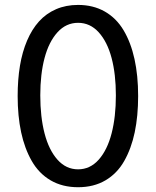

<svg xmlns="http://www.w3.org/2000/svg" viewBox="-20 -765 646 796"><path d="M53.2 -366.7Q53.2 -434.6 62.7 -492.2Q72.3 -549.8 92.3 -596.7Q112.3 -643.6 141.8 -676.3Q171.4 -709 212.4 -726.8Q253.4 -744.6 303.7 -744.6Q366.2 -744.6 414.3 -717.3Q462.4 -689.9 492.4 -639.4Q522.5 -588.9 537.6 -520.3Q552.7 -451.7 552.7 -366.7Q552.7 -284.2 538.6 -216.8Q524.4 -149.4 495.1 -97.7Q465.8 -45.9 417.2 -17.3Q368.7 11.2 303.7 11.2Q238.8 11.2 189.9 -17.3Q141.1 -45.9 111.6 -97.7Q82 -149.4 67.6 -216.8Q53.2 -284.2 53.2 -366.7ZM147 -369.6Q147 -280.3 164.8 -211.7Q182.6 -143.1 218.3 -103Q253.9 -63 303.7 -63Q353.5 -63 389.2 -103Q424.8 -143.1 442.6 -211.7Q460.4 -280.3 460.4 -369.6Q460.4 -457.5 442.6 -524.7Q424.8 -591.8 389.2 -631.1Q353.5 -670.4 303.7 -670.4Q253.9 -670.4 218.3 -631.1Q182.6 -591.8 164.8 -524.7Q147 -457.5 147 -369.6Z"/></svg>

Font: Oxygen
Style: Regular
Weight: 400
Designer: Vernon Adams
Foundry: Vernon Adams
Version: Version Release 0.2.3 webfont; ttfautohint (v0.93.3-1d66) -l